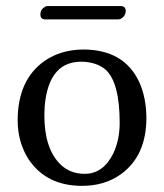

<svg xmlns="http://www.w3.org/2000/svg" viewBox="-20 -602 540 632"><path d="M370.1 -538.1H126Q113.8 -539.6 112.8 -553.2Q112.8 -570.3 127 -579.1Q131.3 -581.5 134.8 -582H379.9Q392.6 -580.6 394 -567.9Q394 -549.8 378.4 -540.5Q374 -538.6 370.1 -538.1ZM38.1 -205.1Q38.1 -338.9 126.5 -401.4Q180.2 -438.5 253.9 -439Q388.7 -439 438.5 -331.5Q461.4 -280.8 461.9 -213.9Q461.9 -89.8 378.4 -28.8Q324.7 9.8 250 9.8Q132.8 9.8 74.2 -77.6Q38.6 -132.8 38.1 -205.1ZM247.1 -398.9Q148.9 -398.9 129.9 -275.9Q126 -250 126 -222.2Q126 -113.8 178.2 -61.5Q210.4 -29.8 258.8 -29.8Q319.8 -29.8 353 -97.2Q373.5 -140.6 374 -195.8Q374 -332 326.7 -373.5Q296.4 -398.4 247.1 -398.9Z"/></svg>

Font: Linux Biolinum Capitals O
Style: Small Caps
Weight: 400
Designer: Philipp H. Poll
Foundry: Philipp H. Poll
Version: Version 1.0.4